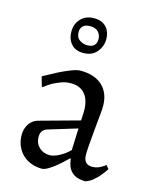

<svg xmlns="http://www.w3.org/2000/svg" viewBox="-110 -781 685 865"><g transform="rotate(15 233.0 -348.0)"><path d="M285 -292Q285 -343 262 -370.5Q239 -398 197 -398Q172 -398 151 -390Q130 -382 113 -373Q94 -362 77 -348L72 -351L60 -394Q94 -413 125 -429Q151 -442 178.5 -453Q206 -464 223 -464Q289 -464 325.5 -430Q362 -396 362 -335Q362 -321 359 -292Q356 -263 353 -228.5Q350 -194 347 -160.5Q344 -127 344 -105Q344 -59 385 -59Q397 -59 408 -62.5Q419 -66 427 -71Q437 -76 445 -84L459 -68Q447 -50 434 -34Q422 -20 406.5 -7Q391 6 372 12Q290 12 283 -69L279 -70Q243 -34 213.5 -13Q184 8 169 8Q141 8 117.5 -1Q94 -10 77 -26.5Q60 -43 50.5 -66Q41 -89 41 -116Q41 -145 55.5 -167Q70 -189 94 -196L283 -248ZM281 -210 146 -169Q117 -160 117 -127Q117 -98 136.5 -79Q156 -60 186 -60Q205 -60 230.5 -73.5Q256 -87 277 -108ZM220 -582Q226 -582 233.5 -583Q241 -584 248 -588Q255 -592 259.5 -600Q264 -608 264 -621Q264 -642 251 -655.5Q238 -669 213 -669Q191 -669 180 -658.5Q169 -648 169 -630Q169 -604 186.5 -593Q204 -582 220 -582ZM213 -544Q176 -544 156.5 -566.5Q137 -589 137 -624Q137 -660 160 -684Q183 -708 221 -708Q242 -708 256.5 -701.5Q271 -695 280 -684.5Q289 -674 293.5 -660Q298 -646 298 -632Q298 -597 276 -570.5Q254 -544 213 -544Z"/></g></svg>

Font: Alegreya
Style: Regular
Weight: 400
Designer: Juan Pablo del Peral
Foundry: Juan Pablo del Peral
Version: Version 1.003